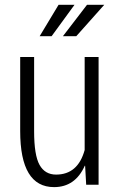

<svg xmlns="http://www.w3.org/2000/svg" viewBox="-20 -764 493 794"><path d="M63.5 -221.7V-528.3H121.1V-220.7Q121.1 -122.1 143.6 -82Q166 -42 211.9 -42Q302.2 -42 330.1 -143.6V-528.3H387.7V0H336.4L332 -78.6H330.6Q291 9.8 203.6 9.8Q63.5 9.8 63.5 -221.7ZM222.2 -744.1H288.1L193.4 -614.3H144ZM339.8 -744.1H411.1L295.4 -614.3H240.2Z"/></svg>

Font: RobotoCondensed-Light
Style: Light
Weight: 300
Designer: Google
Version: Version 1.200311; 2013